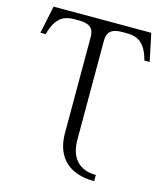

<svg xmlns="http://www.w3.org/2000/svg" viewBox="-128 -796 924 1081"><g transform="rotate(15 333.5 -255.0)"><path d="M372.1 -11.2Q372.1 68.4 411.6 111.1Q451.2 153.8 523.9 153.8V189.9Q413.6 189.9 354.2 133.1Q294.9 76.2 294.9 -29.8V-590.8Q294.9 -627 274.4 -644.5Q253.9 -662.1 210 -662.1H181.2Q125 -662.1 95.5 -634.5Q65.9 -606.9 50.8 -556.2L45.9 -539.1H15.1L48.8 -700.2H618.2L651.9 -539.1H621.1L616.2 -556.2Q601.1 -606.9 571.5 -634.5Q542 -662.1 485.8 -662.1H457Q413.1 -662.1 392.6 -644.5Q372.1 -627 372.1 -590.8Z"/></g></svg>

Font: LT Superior Serif
Style: Regular
Weight: 400
Designer: Daniel Lyons
Foundry: LyonsType
Version: Version 2.120;FEAKit 1.0